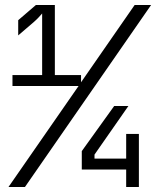

<svg xmlns="http://www.w3.org/2000/svg" viewBox="-20 -750 640 770"><path d="M14 0H80L586 -730H520L305 -420V-449H200V-730H124L53 -669V-608L116 -662C131 -675 143 -689 149 -696V-449H30V-405H295ZM486 0H537V-213H486V-114H359V-130L495 -325H438L308 -144V-70H486Z"/></svg>

Font: JetBrains Mono ExtraLight
Style: Regular
Weight: 240
Monospace: yes
Designer: Philipp Nurullin, Konstantin Bulenkov
Foundry: JetBrains
Version: Version 2.305